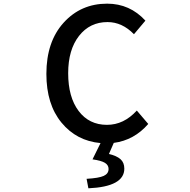

<svg xmlns="http://www.w3.org/2000/svg" viewBox="-20 -770 1040 1049"><path d="M727.5 -166 790 -92.8Q712.9 -3.9 601.6 10.7L575.2 71.3Q617.2 81.1 638.2 99.6Q659.2 118.2 659.2 151.4Q659.2 250 462.9 258.8L453.1 207Q520.5 203.1 546.9 190.9Q573.2 178.7 573.2 153.3Q573.2 131.8 553.2 119.6Q533.2 107.4 485.4 100.6L529.3 11.7Q398.4 0 315.9 -100.1Q233.4 -200.2 233.4 -366.2Q233.4 -542 327.6 -646Q421.9 -750 565.4 -750Q689.5 -750 774.4 -657.2L711.9 -583Q647.5 -649.4 567.4 -649.4Q470.7 -649.4 411.6 -573.7Q352.5 -498 352.5 -370.1Q352.5 -239.3 409.7 -163.6Q466.8 -87.9 564.5 -87.9Q656.2 -87.9 727.5 -166Z"/></svg>

Font: GenEi Gothic M SemiBold
Style: Regular
Weight: 500
Designer: o_tamon (Modified); [Source Han Sans]
Ryoko NISHIZUKA  (kana & ideographs); Paul D. Hunt (Latin, Greek & Cyrillic); Wenl
Version: Version 1.1a;Original Version 1.004